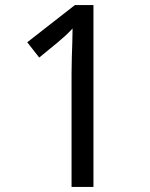

<svg xmlns="http://www.w3.org/2000/svg" viewBox="-20 -734 591 754"><path d="M261 0V-446Q261 -474 262 -506.5Q263 -539 264 -569.5Q265 -600 265 -622Q249 -605 237.5 -594.5Q226 -584 206 -567L134 -508L87 -568L274 -714H347V0Z"/></svg>

Font: lsinhala85
Style: Book
Weight: 400
Designer: Jelle Bosma - Monotype Design Team
Foundry: Monotype Imaging Inc.
Version: Version 2.003